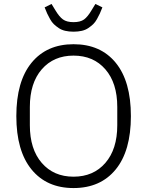

<svg xmlns="http://www.w3.org/2000/svg" viewBox="-20 -932 739 964"><path d="M204.1 -895 238.8 -912.1 257.8 -880.9Q277.3 -848.1 296.1 -834.5Q314.9 -820.8 349.1 -820.8Q383.3 -820.8 401.9 -834.2Q420.4 -847.7 439.9 -880.9L459 -912.1L494.1 -895Q486.8 -876 481.4 -864.3Q476.1 -852.5 467 -836.4Q458 -820.3 447.8 -810.5Q437.5 -800.8 423.6 -791.3Q409.7 -781.7 390.9 -777.3Q372.1 -772.9 349.1 -772.9Q326.2 -772.9 307.4 -777.3Q288.6 -781.7 274.7 -791.3Q260.7 -800.8 250.5 -810.5Q240.2 -820.3 231.2 -836.4Q222.2 -852.5 216.8 -864.3Q211.4 -876 204.1 -895ZM349.1 12.2Q214.4 12.2 138.2 -81.3Q62 -174.8 62 -349.1Q62 -523.4 138.2 -616.7Q214.4 -710 349.1 -710Q484.9 -710 561 -616.9Q637.2 -523.9 637.2 -349.1Q637.2 -174.3 560.8 -81.1Q484.4 12.2 349.1 12.2ZM349.1 -44.9Q449.2 -44.9 509 -114Q568.8 -183.1 568.8 -303.2V-395Q568.8 -515.1 509 -584Q449.2 -652.8 349.1 -652.8Q249.5 -652.8 189.7 -584Q129.9 -515.1 129.9 -395V-303.2Q129.9 -183.1 189.7 -114Q249.5 -44.9 349.1 -44.9Z"/></svg>

Font: Anuphan Light
Style: Regular
Weight: 300
Designer: Mike Abbink, Paul van der Laan, Pieter van Rosmalen, Mint Tantisuwanna
Foundry: Bold Monday; Cadson Demak
Version: Version 3.002;hotconv 1.0.109;makeotfexe 2.5.65596